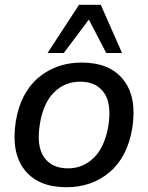

<svg xmlns="http://www.w3.org/2000/svg" viewBox="-20 -775 621 804"><path d="M26 0ZM258 9Q140 9 83 -63.5Q26 -136 46 -266Q66 -387 141 -450Q216 -513 322 -513Q440 -513 497 -440.5Q554 -368 534 -239Q514 -118 439.5 -54.5Q365 9 258 9ZM265 -70Q328 -70 373.5 -115Q419 -160 434 -249Q448 -342 415 -387.5Q382 -433 316 -433Q251 -433 206 -388Q161 -343 147 -256Q132 -163 164.5 -116.5Q197 -70 265 -70ZM179 -553 311 -755H402L491 -553H425L352 -693L247 -553Z"/></svg>

Font: Winston Medium
Style: Italic
Weight: 500
Italic angle: -9°
Designer: Original fonts by Vernon Adams / Changes by Cristiano Sobral
Foundry: Original fonts by Vernon Adams / Changes by Cristiano Sobral
Version: Version 2.503;July 17, 2020;FontCreator 13.0.0.2655 64-bit